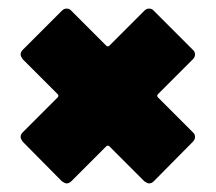

<svg xmlns="http://www.w3.org/2000/svg" viewBox="-20 -534 502 447"><path d="M434 -407Q434 -401 429 -396L348 -315Q346 -313 346 -311Q346 -309 348 -307L429 -226Q434 -222 434 -215Q434 -209 429 -204L338 -112Q333 -107 327 -107Q323 -107 316 -112L235 -193Q233 -195 231 -195Q229 -195 227 -193L146 -112Q141 -107 135 -107Q131 -107 124 -112L33 -204Q28 -211 28 -215Q28 -221 33 -226L114 -307Q116 -309 116 -311Q116 -313 114 -315L33 -396Q28 -403 28 -407Q28 -413 33 -418L124 -509Q129 -514 135 -514Q142 -514 146 -509L227 -428Q229 -426 231 -426Q233 -426 235 -428L316 -509Q321 -514 327 -514Q334 -514 338 -509L429 -418Q434 -414 434 -407Z"/></svg>

Font: Barlow Black
Style: Regular
Weight: 900
Designer: Jeremy Tribby
Foundry: Tribby Type
Version: Version 1.422